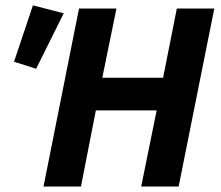

<svg xmlns="http://www.w3.org/2000/svg" viewBox="-20 -683 809 703"><path d="M139.3 0 269.3 -651.8H406.4L354.6 -398.5H577.2L627.4 -651.8H764.6L634.1 0H497L553.6 -278.8H331L276.4 0ZM112.3 -431.3 31.3 -457 100.6 -663.4 213.3 -634.3Z"/></svg>

Font: Source Sans Variable
Style: Italic
Weight: 200
Italic angle: -11°
Designer: Paul D. Hunt
Foundry: Adobe Systems Incorporated
Version: Version 3.006;hotconv 1.0.111;makeotfexe 2.5.65597